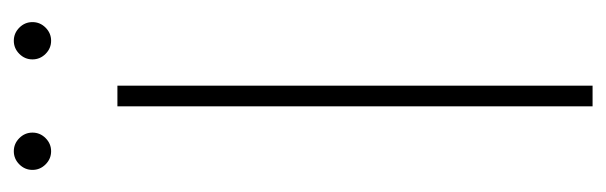

<svg xmlns="http://www.w3.org/2000/svg" viewBox="-320 -558 878 278"><g transform="rotate(-90 119.0 -419.0)"><path d="M104 -688H134V0H104ZM58 -792Q50 -784 39 -784Q28 -784 20 -792Q12 -800 12 -811Q12 -822 20 -830Q28 -838 39 -838Q50 -838 58 -830Q66 -822 66 -811Q66 -800 58 -792ZM218 -792Q210 -784 199 -784Q188 -784 180 -792Q172 -800 172 -811Q172 -822 180 -830Q188 -838 199 -838Q210 -838 218 -830Q226 -822 226 -811Q226 -800 218 -792Z"/></g></svg>

Font: Roundo ExtraLight
Style: Regular
Weight: 250
Designer: Namrata Goyal (Gurmukhi), Shiva Nallaperumal (Latin)
Foundry: Indian Type Foundry
Version: Version 1.000;PS 1.0;hotconv 1.0.88;makeotf.lib2.5.647800